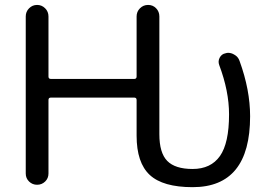

<svg xmlns="http://www.w3.org/2000/svg" viewBox="-20 -775 1096 783"><path d="M629.9 -708V-227.5Q629.9 -151.4 662.1 -118.7Q694.3 -85.9 765.6 -85.9Q839.8 -85.9 877 -138.7Q914.1 -191.4 914.1 -308.6Q914.1 -403.3 874 -509.8Q868.2 -525.4 876 -540Q883.8 -554.7 899.4 -557.6Q905.3 -559.6 910.2 -559.6Q922.9 -559.6 934.6 -552.7Q951.2 -543.9 957 -526.4Q1000 -408.2 1000 -300.8Q1000 -11.7 765.6 -11.7Q644.5 -11.7 590.8 -61.5Q537.1 -111.3 537.1 -221.7V-367.2Q537.1 -377 527.3 -377H187.5Q177.7 -377 177.7 -367.2V-67.4Q177.7 -47.9 164.1 -34.7Q150.4 -21.5 131.3 -21.5Q112.3 -21.5 98.6 -34.7Q85 -47.9 85 -67.4V-708Q85 -727.5 98.6 -741.2Q112.3 -754.9 131.3 -754.9Q150.4 -754.9 164.1 -741.2Q177.7 -727.5 177.7 -708V-462.9Q177.7 -453.1 187.5 -453.1H527.3Q537.1 -453.1 537.1 -462.9V-708Q537.1 -727.5 550.8 -741.2Q564.5 -754.9 584 -754.9Q603.5 -754.9 616.7 -741.2Q629.9 -727.5 629.9 -708Z"/></svg>

Font: Gen Jyuu GothicX Regular
Style: Regular
Weight: 400
Designer: [Source Han Sans]
Ryoko NISHIZUKA  (kana & ideographs); Paul D. Hunt (Latin, Greek & Cyrillic); Wenlong ZHANG  (bopomofo
Version: Version 1.002.20150607